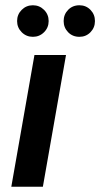

<svg xmlns="http://www.w3.org/2000/svg" viewBox="-20 -710 381 730"><path d="M23 0 111 -501H231L143 0ZM105 -570Q80 -570 62.5 -587.5Q45 -605 45 -630Q45 -655 62.5 -672.5Q80 -690 105 -690Q130 -690 147.5 -672.5Q165 -655 165 -630Q165 -605 147.5 -587.5Q130 -570 105 -570ZM282 -570Q256 -570 239 -587.5Q222 -605 222 -630Q222 -655 239 -672.5Q256 -690 282 -690Q307 -690 324 -672.5Q341 -655 341 -630Q341 -605 324 -587.5Q307 -570 282 -570Z"/></svg>

Font: DM Sans 17pt SemiBold
Style: Italic
Weight: 600
Italic angle: -10°
Version: Version 4.004;gftools[0.9.30]